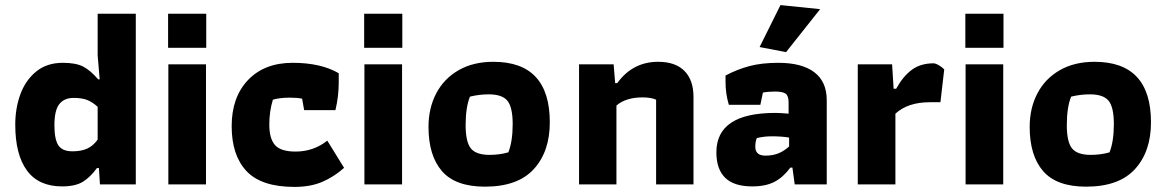

<svg xmlns="http://www.w3.org/2000/svg" viewBox="-20 -725 4586 755"><path d="M40 -235Q40 -299 60 -354Q80 -409 122 -443.5Q164 -478 227 -478Q279 -478 307.5 -463Q336 -448 366 -413H372L364 -507V-671H514V0H373L369 -64H361Q335 -28 305.5 -10Q276 8 224 8Q132 8 86 -54.5Q40 -117 40 -235ZM364 -176V-305Q343 -324 322.5 -332Q302 -340 269 -340Q233 -340 213.5 -316Q194 -292 194 -232Q194 -177 209.5 -153.5Q225 -130 265 -130Q300 -130 323.5 -141Q347 -152 364 -176Z M641 -671H791V-537H641ZM642 -472H790V0H642Z M891 -229Q891 -343 955.5 -410.5Q1020 -478 1131 -478Q1242 -478 1312 -437V-401Q1312 -346 1299 -292H1176L1168 -337Q1148 -341 1120 -341Q1080 -341 1053 -333Q1039 -287 1039 -235Q1039 -180 1061.5 -154.5Q1084 -129 1142 -129Q1213 -129 1267 -172L1333 -65Q1294 -30 1247.5 -10Q1201 10 1138 10Q1008 10 949.5 -52Q891 -114 891 -229Z M1412 -671H1562V-537H1412ZM1413 -472H1561V0H1413Z M1665 -226Q1665 -300 1695.5 -358Q1726 -416 1783.5 -449Q1841 -482 1920 -482Q2142 -482 2142 -244Q2142 -129 2079 -60Q2016 9 1887 9Q1771 9 1718 -52Q1665 -113 1665 -226ZM1979 -126Q1996 -169 1996 -237Q1996 -303 1975.5 -328.5Q1955 -354 1902 -354Q1864 -354 1828 -345Q1811 -303 1811 -233Q1811 -167 1831.5 -141.5Q1852 -116 1905 -116Q1945 -116 1979 -126Z M2257 -472H2393L2399 -398H2407Q2468 -482 2568 -482Q2636 -482 2671.5 -446Q2707 -410 2707 -344V0H2560V-333Q2540 -342 2507 -342Q2441 -342 2404 -310V0H2257Z M2967 -540 3049 -705 3205 -689 3071 -520ZM2797 -126Q2797 -281 3029 -281Q3048 -281 3081 -278V-322Q3081 -348 3069.5 -356.5Q3058 -365 3028 -365Q3001 -365 2980 -361L2970 -313H2846Q2833 -356 2833 -403V-428Q2878 -452 2926.5 -465Q2975 -478 3041 -478Q3133 -478 3182 -441Q3231 -404 3231 -331V0H3105L3096 -66H3088Q3060 -28 3025.5 -10Q2991 8 2938 8Q2866 8 2831.5 -26Q2797 -60 2797 -126ZM3083 -149V-184Q3055 -189 3015 -189Q2984 -189 2956 -182Q2950 -168 2950 -148Q2950 -113 2990 -113Q3019 -113 3041 -122Q3063 -131 3083 -149Z M3353 -472H3488L3494 -376H3504Q3531 -425 3565.5 -450.5Q3600 -476 3651 -476Q3659 -476 3672.5 -468Q3686 -460 3693 -452L3678 -323H3636Q3550 -323 3501 -278V0H3353Z M3776 -671H3926V-537H3776ZM3777 -472H3925V0H3777Z M4029 -226Q4029 -300 4059.5 -358Q4090 -416 4147.5 -449Q4205 -482 4284 -482Q4506 -482 4506 -244Q4506 -129 4443 -60Q4380 9 4251 9Q4135 9 4082 -52Q4029 -113 4029 -226ZM4343 -126Q4360 -169 4360 -237Q4360 -303 4339.5 -328.5Q4319 -354 4266 -354Q4228 -354 4192 -345Q4175 -303 4175 -233Q4175 -167 4195.5 -141.5Q4216 -116 4269 -116Q4309 -116 4343 -126Z"/></svg>

Font: Athiti
Style: Bold
Weight: 700
Designer: CadsonDemak Team
Foundry: CadsonDemak
Version: Version 1.033